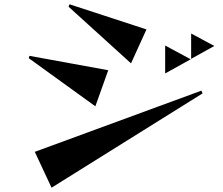

<svg xmlns="http://www.w3.org/2000/svg" viewBox="-20 -793 1040 894"><path d="M299 -762 304 -773 662 -656 590 -498ZM870 -519V-637L978 -579ZM749 -451V-581L868 -517ZM114 -522 117 -533 484 -466 424 -298ZM220 81 142 -86 918 -371 923 -358Z"/></svg>

Font: Reggae One
Style: Regular
Weight: 400
Designer: Fontworks Inc.
Foundry: Fontworks Inc.
Version: Version 1.100